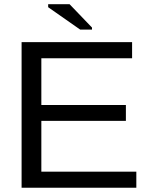

<svg xmlns="http://www.w3.org/2000/svg" viewBox="-20 -887 707 907"><path d="M358.9 -747.1 207.5 -853V-867.2H308.6L414.6 -756.8V-747.1ZM82 0V-688H604V-611.8H175.3V-391.1H574.7V-315.9H175.3V-76.2H624V0Z"/></svg>

Font: TypoPRO Liberation Sans
Style: Regular
Weight: 400
Designer: Steve Matteson
Foundry: Ascender Corporation
Version: Version 2.00.1